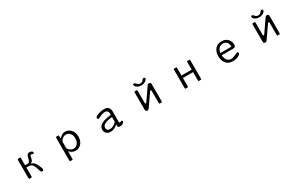

<svg xmlns="http://www.w3.org/2000/svg" viewBox="247 -2377 6507 4230"><g transform="rotate(-30 3500.0 -262.0)"><path d="M395 14.6Q398.4 4.4 398.4 -28.3V-232.4H456.1Q519 -232.4 548.3 -194.8Q572.8 -167.5 599.6 -85Q625.5 -6.8 632.8 2Q641.1 14.6 660.6 14.6Q680.2 14.6 688.7 6.1Q697.3 -2.4 697.3 -19.5Q697.3 -32.2 687.3 -61.5Q677.2 -90.8 651.9 -143.6Q607.4 -236.3 539.1 -255.4L519.5 -260.7L538.6 -268.1Q567.9 -279.8 578.6 -304.2Q590.3 -330.1 603.5 -396Q607.4 -414.6 615.5 -422.6Q623.5 -430.7 633.8 -430.7Q643.1 -430.7 657.7 -423.8Q663.6 -420.9 668 -419.4Q672.4 -418 673.8 -418Q687.5 -418 693.8 -424.3Q701.2 -431.6 701.2 -448.2Q701.2 -464.8 678.7 -478Q654.3 -492.2 619.1 -492.2Q589.8 -492.2 571.3 -474.1Q555.2 -458 547.9 -427.2Q525.9 -336.9 509.8 -314.5Q492.7 -290 450.2 -290H398.4V-449.2Q398.4 -482.4 395 -492.2H323.7Q320.3 -481.9 320.3 -449.2V-28.3Q320.3 4.9 323.7 14.6Z M1372.1 -175.8V-310.5Q1373 -351.1 1417.2 -389.4Q1461.4 -427.7 1512.7 -427.7Q1573.2 -427.7 1613.8 -380.1Q1654.3 -332.5 1654.3 -252.4Q1654.3 -162.6 1602.1 -110.4Q1564 -72.3 1512.7 -72.3Q1461.4 -72.3 1417 -106.4Q1372.1 -141.1 1372.1 -175.8ZM1368.7 127.9Q1372.1 116.7 1372.1 80.1V-86.4Q1385.3 -72.8 1386.7 -71.3Q1448.2 -9.8 1527.3 -9.8Q1613.3 -9.8 1673.3 -75.9Q1733.4 -142.1 1733.4 -251.7Q1733.4 -361.3 1671.9 -426.8Q1610.4 -492.2 1527.3 -492.2Q1451.2 -492.2 1383.8 -418.5L1372.1 -405.3V-456.1Q1372.1 -483.4 1368.7 -492.2H1297.4Q1293.9 -482.9 1293.9 -452.1V80.1Q1293.9 117.2 1297.4 127.9Z M2587.9 -251.5V-132.8Q2587.9 -129.9 2585.7 -127.4Q2583.5 -125 2578.6 -121.6Q2502.4 -44.9 2418.9 -44.9Q2377 -44.9 2356.4 -65.9Q2336.9 -85 2336.9 -121.1Q2336.9 -231 2580.6 -251ZM2587.9 -67.9V-24.4Q2587.9 -5.9 2597.2 3.4Q2608.4 14.6 2632.8 14.6Q2679.7 14.6 2715.3 -6.3Q2749 -26.4 2749 -48.8Q2749 -68.4 2737.8 -74.2Q2732.4 -77.1 2723.6 -77.1Q2716.8 -77.1 2703.6 -69.3Q2688 -60.5 2680.7 -60.5Q2674.8 -60.5 2670.9 -64.5Q2663.1 -72.3 2663.1 -96.7V-346.7Q2662.6 -421.9 2626.5 -458Q2592.3 -492.2 2524.4 -492.2Q2414.6 -492.2 2322.3 -443.8Q2288.1 -427.2 2288.1 -401.4Q2288.1 -377 2300.8 -370.1Q2306.6 -367.2 2315.4 -367.2Q2324.7 -367.2 2340.8 -375Q2439.9 -428.7 2504.9 -428.7Q2543.9 -428.7 2564.9 -407.7Q2587.9 -384.8 2587.9 -336.9V-307.1L2581.5 -306.6Q2317.4 -280.8 2270.5 -168.5Q2260.7 -144.5 2260.7 -116.2Q2260.7 -60.5 2299.8 -22.9Q2338.9 14.6 2404.3 14.6Q2492.7 14.6 2576.7 -58.1ZM2578.6 -121.6 2579.1 -122.1Q2579.1 -122.1 2578.6 -121.6Z M3377.9 -652.3Q3361.3 -652.3 3354.5 -645.5Q3348.6 -639.6 3348.6 -627.9Q3348.6 -597.2 3390.4 -565.2Q3432.1 -533.2 3499 -533.2Q3563.5 -533.2 3607.9 -564.5Q3651.4 -594.2 3651.4 -626Q3651.4 -638.7 3645 -645Q3637.7 -652.3 3621.1 -652.3Q3599.1 -652.3 3586.9 -633.8Q3552.7 -581.1 3500 -581.1Q3450.7 -581.1 3423.3 -619.1Q3397 -652.3 3377.9 -652.3ZM3294.4 -492.2Q3291 -482.4 3291 -450.2V-39.1Q3291 -1.5 3312.5 9.8Q3322.3 14.6 3336.9 14.6Q3364.3 14.6 3382.8 -13.7L3597.7 -323.7Q3601.1 -329.6 3602.5 -331.5Q3605 -333.5 3606.9 -335Q3610.4 -336.9 3617.2 -336.9Q3624 -336.9 3628.4 -332.5L3629.9 -330.6Q3633.8 -325.2 3633.8 -312.5V-27.3Q3633.8 4.9 3637.2 14.6H3705.6Q3709 4.9 3709 -27.3V-438.5Q3709 -467.8 3695.8 -481Q3684.6 -492.2 3663.1 -492.2Q3635.7 -492.2 3617.2 -463.9L3402.8 -153.3Q3397.5 -145 3393.6 -143.1Q3389.6 -140.6 3382.8 -140.6Q3370.1 -140.6 3367.7 -153.3Q3367.2 -157.7 3367.2 -164.1V-450.2Q3367.2 -482.4 3363.8 -492.2Z M4633.3 -493.2Q4629.9 -482.9 4629.9 -449.2V-280.3H4371.1V-449.2Q4371.1 -482.9 4367.7 -493.2H4295.4L4293.9 -485.4Q4292 -473.1 4292 -449.2V-28.3Q4292 4.9 4295.4 14.6H4367.7Q4371.1 4.4 4371.1 -28.3V-217.8H4629.9V-28.3Q4629.9 4.9 4633.3 14.6H4704.6Q4708 4.4 4708 -28.3V-449.2Q4708 -482.9 4704.6 -493.2Z M5361.3 -289.6Q5375.5 -360.4 5412.1 -397Q5448.7 -433.6 5508.8 -433.6Q5568.8 -433.6 5602.5 -399.9Q5638.7 -363.3 5642.6 -288.6L5643.1 -281.2H5359.9ZM5360.4 -222.7H5653.3Q5687 -222.7 5703.4 -239Q5719.7 -255.4 5719.7 -289.1Q5719.7 -372.1 5663.6 -432.6Q5607.4 -493.2 5508.8 -493.2Q5399.9 -493.2 5342.5 -422.1Q5285.2 -351.1 5285.2 -241.2Q5285.2 -120.1 5351.6 -48.3Q5409.7 14.6 5515.6 14.6Q5592.3 14.6 5654.3 -16.1Q5713.9 -45.4 5713.9 -76.2Q5713.9 -92.8 5706.1 -100.6Q5698.2 -108.4 5681.6 -108.4Q5670.9 -108.4 5650.4 -94.2Q5544.9 -47.4 5514.6 -47.4Q5512.7 -47.4 5510.7 -47.9Q5449.7 -47.9 5412.6 -85Q5371.1 -127 5361.3 -214.8Z M6377.9 -652.3Q6361.3 -652.3 6354.5 -645.5Q6348.6 -639.6 6348.6 -627.9Q6348.6 -597.2 6390.4 -565.2Q6432.1 -533.2 6499 -533.2Q6563.5 -533.2 6607.9 -564.5Q6651.4 -594.2 6651.4 -626Q6651.4 -638.7 6645 -645Q6637.7 -652.3 6621.1 -652.3Q6599.1 -652.3 6586.9 -633.8Q6552.7 -581.1 6500 -581.1Q6450.7 -581.1 6423.3 -619.1Q6397 -652.3 6377.9 -652.3ZM6294.4 -492.2Q6291 -482.4 6291 -450.2V-39.1Q6291 -1.5 6312.5 9.8Q6322.3 14.6 6336.9 14.6Q6364.3 14.6 6382.8 -13.7L6597.7 -323.7Q6601.1 -329.6 6602.5 -331.5Q6605 -333.5 6606.9 -335Q6610.4 -336.9 6617.2 -336.9Q6624 -336.9 6628.4 -332.5L6629.9 -330.6Q6633.8 -325.2 6633.8 -312.5V-27.3Q6633.8 4.9 6637.2 14.6H6705.6Q6709 4.9 6709 -27.3V-438.5Q6709 -467.8 6695.8 -481Q6684.6 -492.2 6663.1 -492.2Q6635.7 -492.2 6617.2 -463.9L6402.8 -153.3Q6397.5 -145 6393.6 -143.1Q6389.6 -140.6 6382.8 -140.6Q6370.1 -140.6 6367.7 -153.3Q6367.2 -157.7 6367.2 -164.1V-450.2Q6367.2 -482.4 6363.8 -492.2Z"/></g></svg>

Font: YuPearl-Light
Style: Light
Weight: 300
Designer: Max Yao
Foundry: Max-Everyday
Version: Version 1.011; ttfautohint (v1.8.3)